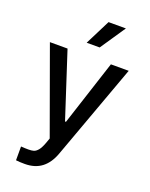

<svg xmlns="http://www.w3.org/2000/svg" viewBox="-174 -850 887 1138"><g transform="rotate(20 270.0 -281.0)"><path d="M72.3 196.3V109.4Q95.7 111.3 119.1 111.3Q139.2 111.3 152.3 107.4Q165.5 103.5 178.5 88.4Q191.4 73.2 203.1 42L215.8 6.8L21.5 -530.3H132.8L266.6 -119.1H272.5L406.2 -530.3H518.6L299.8 70.3Q276.9 134.3 234.6 166.7Q192.4 199.2 127.9 199.2Q92.8 199.2 72.3 196.3ZM307.6 -760.7H417L309.6 -601.6H227.5Z"/></g></svg>

Font: Pretendard Std Medium
Style: Regular
Weight: 500
Designer: Base glyphs from Inter by Rasmus Andersson; Hangeul glyphs from Noto Sans CJK(Source Han Sans) by Jang Soo-young and Kan
Foundry: Kil Hyung-jin
Version: Version 1.309